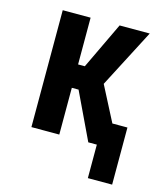

<svg xmlns="http://www.w3.org/2000/svg" viewBox="-103 -598 705 825"><g transform="rotate(15 250.0 -185.5)"><path d="M365 149V0H327L228 -208H198V0H74V-520H198V-312H228L327 -520H461L326 -260L406 -105H473V149Z"/></g></svg>

Font: Iosevka Extrabold
Style: Regular
Weight: 800
Monospace: yes
Designer: Belleve Invis
Foundry: Belleve Invis
Version: Version 32.5.0; ttfautohint (v1.8.4)